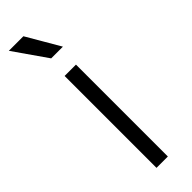

<svg xmlns="http://www.w3.org/2000/svg" viewBox="-241 -709 718 718"><g transform="rotate(-45 118.0 -350.0)"><path d="M88 0V-486H148V0ZM99 -568 7 -700H84L161 -568Z"/></g></svg>

Font: Space Grotesk Light
Style: Regular
Weight: 300
Designer: Florian Karsten
Foundry: Florian Karsten
Version: Version 2.000